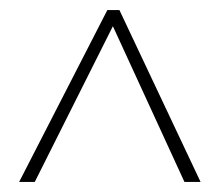

<svg xmlns="http://www.w3.org/2000/svg" viewBox="-20 -733 435 381"><path d="M18 -372 193 -713H217L378 -372H346L204 -681L49 -372Z"/></svg>

Font: Noto Sans Lao UI ExtCond Thin
Style: Regular
Weight: 100
Width: 2
Designer: Monotype Design Team
Foundry: Monotype Imaging Inc.
Version: Version 2.000; ttfautohint (v1.8.4.7-5d5b)